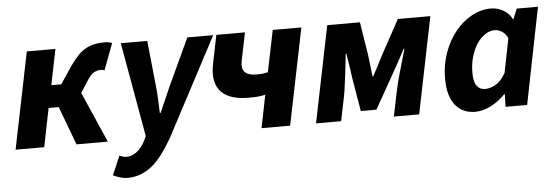

<svg xmlns="http://www.w3.org/2000/svg" viewBox="-47 -648 2851 983"><g transform="rotate(-5 1378.5 -157.0)"><path d="M14 0 115 -496H262L225 -313H276L337 -404Q359 -435 379 -455.5Q399 -476 421 -487.5Q443 -499 465.5 -503.5Q488 -508 515 -508Q537 -508 554 -501L503 -365Q499 -367 494.5 -368Q490 -369 485 -369Q466 -369 449 -360Q432 -351 412 -319L374 -260L488 0H327L253 -198H201L161 0Z M541 76Q558 86 578 86Q605 86 630 66.5Q655 47 672 14L684 -11L598 -496H734L757 -272Q761 -240 763 -199Q765 -158 766 -123H770Q786 -158 803 -198Q820 -238 836 -272L940 -496H1073L805 11Q779 56 753.5 90Q728 124 700 147Q672 170 640 182Q608 194 570 194Q556 194 535 188Q514 182 499 174L541 76Z M1278 0 1312 -169Q1291 -164 1273 -162.5Q1255 -161 1224 -161Q1180 -161 1144.5 -171.5Q1109 -182 1086.5 -205Q1064 -228 1056.5 -264.5Q1049 -301 1060 -353L1089 -496H1236L1207 -353Q1199 -315 1215.5 -295.5Q1232 -276 1279 -276Q1295 -276 1308 -277.5Q1321 -279 1335 -282L1379 -496H1526L1425 0Z M1558 0 1659 -496H1827L1854 -326Q1858 -296 1861 -268.5Q1864 -241 1867 -215H1871Q1885 -241 1899.5 -268.5Q1914 -296 1929 -326L2022 -496H2189L2088 0H1958L1984 -127Q1988 -147 1995 -175Q2002 -203 2011 -233Q2020 -263 2028 -291.5Q2036 -320 2042 -341H2038Q2021 -308 2000.5 -271Q1980 -234 1962 -202L1872 -43H1792L1765 -202Q1761 -234 1755 -271.5Q1749 -309 1744 -341H1740Q1738 -320 1735 -291.5Q1732 -263 1728 -233Q1724 -203 1720.5 -175Q1717 -147 1713 -127L1687 0Z M2236 -170Q2236 -241 2258 -302.5Q2280 -364 2317 -410Q2354 -456 2402 -482Q2450 -508 2501 -508Q2535 -508 2565 -490.5Q2595 -473 2609 -443H2611L2633 -496H2742L2643 0H2532L2534 -65H2531Q2497 -30 2456 -9Q2415 12 2376 12Q2310 12 2273 -35Q2236 -82 2236 -170ZM2436 -100Q2461 -100 2489.5 -115.5Q2518 -131 2542 -173L2577 -349Q2565 -374 2546.5 -385Q2528 -396 2511 -396Q2485 -396 2461 -380Q2437 -364 2418.5 -336Q2400 -308 2389 -270Q2378 -232 2378 -187Q2378 -142 2393.5 -121Q2409 -100 2436 -100Z"/></g></svg>

Font: mr_Source Sans Pro
Style: Bold Italic
Weight: 700
Italic angle: -11°
Designer: Paul D. Hunt
Foundry: Adobe Systems Incorporated
Version: Version 1.036;July 10, 2024;FontCreator 11.5.0.2430 64-bit